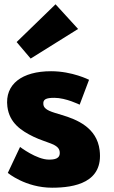

<svg xmlns="http://www.w3.org/2000/svg" viewBox="-20 -860 532 895"><path d="M57.5 -664 122.9 -587 344 -725 238.9 -840ZM218.2 -528C83.2 -528 1.5 -468 14.4 -363C23.9 -286 80.3 -250 135.6 -223C197.3 -193 253.7 -190 258.2 -153C262.4 -119 232.8 -116 207.8 -116C150.8 -116 73.5 -175 73.5 -175L16.4 -54C16.4 -54 98.8 15 222.8 15C327.8 15 462.9 -9 444.4 -160C431.5 -265 338.8 -303 268.2 -324C222.5 -338 185.5 -346 182.2 -373C179.3 -397 194.4 -404 233.4 -404C287.4 -404 351.3 -372 351.3 -372L395.1 -488C395.1 -488 317.2 -528 218.2 -528Z"/></svg>

Font: Hussar
Style: BdOpOblOne
Weight: 700
Foundry: Cannot Into Space Fonts
Version: Version 2.00